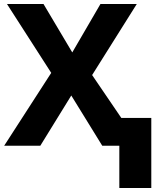

<svg xmlns="http://www.w3.org/2000/svg" viewBox="-20 -734 802 967"><path d="M581 0H495L339 -253L183 0H1L238 -367L15 -714H199L344 -470L486 -714H669L444 -356L591 -140H742V213H581Z"/></svg>

Font: Noto Sans UI ExtraBold
Style: Regular
Weight: 800
Designer: Monotype Design Team
Foundry: Monotype Imaging Inc.
Version: Version 1.001